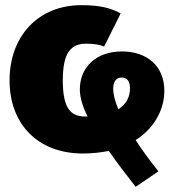

<svg xmlns="http://www.w3.org/2000/svg" viewBox="-20 -574 673 743"><path d="M616 -222C616 -322 545 -375 452 -375C353 -375 289 -315 289 -228C289 -198 299 -163 319 -123H312C259 -123 223 -146 223 -263C223 -371 255 -405 313 -405C346 -405 365 -401 383 -394L447 -522C409 -543 367 -554 295 -554C126 -554 17 -432 17 -263C17 -96 124 20 301 20C338 20 371 16 401 10C430 52 465 98 505 149L593 89C557 44 528 4 505 -32C581 -80 616 -155 616 -222ZM418 -231C418 -258 430 -274 451 -274C470 -274 483 -262 483 -232C483 -200 470 -172 438 -151C424 -185 418 -211 418 -231Z"/></svg>

Font: Fira Sans Heavy
Style: Regular
Weight: 900
Designer: bBox Type GmbH & Carrois Corporate GbR & Edenspiekermann AG
Foundry: bBox Type GmbH & Carrois Corporate GbR & Edenspiekermann AG
Version: Version 4.300;PS 004.300;hotconv 1.0.88;makeotf.lib2.5.64775